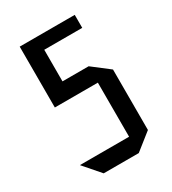

<svg xmlns="http://www.w3.org/2000/svg" viewBox="-168 -768 768 858"><g transform="rotate(-30 216.0 -339.0)"><path d="M112 0 39 -84V-85H292V0ZM70 -364V-448H292V-364ZM70 -448V-678H158V-448ZM292 0V-448H293L380 -381V-69L293 0ZM158 -611V-678H354V-611Z"/></g></svg>

Font: Foldit
Style: Regular
Weight: 400
Version: Version 1.003